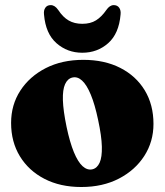

<svg xmlns="http://www.w3.org/2000/svg" viewBox="-20 -736 661 770"><path d="M314 -496Q399 -496 462.2 -463.8Q525.5 -431.5 560.5 -373.8Q595.5 -316 595.5 -239Q595.5 -168 558.8 -110.8Q522 -53.5 457 -19.8Q392 14 306 14Q221.5 14 158.2 -18.8Q95 -51.5 59.8 -109.2Q24.5 -167 24.5 -243Q24.5 -315.5 61.5 -372.5Q98.5 -429.5 163.5 -462.8Q228.5 -496 314 -496ZM350.5 -57Q369.5 -61.5 379.5 -83.5Q389.5 -105.5 388.5 -147.8Q387.5 -190 373.5 -255Q360.5 -317 344.2 -356.2Q328 -395.5 309.2 -412.8Q290.5 -430 270 -425Q251 -420.5 241 -398.5Q231 -376.5 232.2 -334.5Q233.5 -292.5 247 -227Q260 -165.5 276.2 -126Q292.5 -86.5 311.2 -69.5Q330 -52.5 350.5 -57ZM310 -640.5Q343 -640.5 365.2 -654.5Q387.5 -668.5 406.5 -696Q420 -715.5 436 -715.5Q450.5 -715.5 458 -705Q465.5 -694.5 463.5 -677.5Q457 -601 413.8 -562.8Q370.5 -524.5 310 -524.5Q250 -524.5 206.5 -562.8Q163 -601 156.5 -677.5Q154.5 -694.5 161.8 -705Q169 -715.5 183.5 -715.5Q200 -715.5 213.5 -696Q232.5 -667 255.5 -653.8Q278.5 -640.5 310 -640.5Z"/></svg>

Font: Fraunces Black
Style: Regular
Weight: 900
Version: Version 1.000;[b76b70a41]